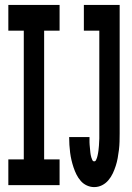

<svg xmlns="http://www.w3.org/2000/svg" viewBox="-20 -755 540 783"><path d="M14 0V-105H77V-630H14V-735H223V-630H160V-105H223V0ZM364 8Q349 8 334.5 1.5Q320 -5 309.5 -17Q299 -29 292 -43Q285 -57 280 -72Q275 -87 271.5 -102Q268 -117 266 -132.5Q264 -148 263 -164Q262 -180 262 -196H345Q345 -191 345 -185.5Q345 -180 345 -175Q345 -170 345.5 -164.5Q346 -159 346.5 -154Q347 -149 347.5 -143.5Q348 -138 348.5 -133Q349 -128 350 -123Q351 -118 352.5 -113Q354 -108 356.5 -102.5Q359 -97 364 -97Q369 -97 371.5 -102Q374 -107 375.5 -111.5Q377 -116 378 -121Q379 -126 380 -131Q381 -136 381.5 -141Q382 -146 382.5 -151Q383 -156 383.5 -161Q384 -166 384 -171Q384 -176 384.5 -180.5Q385 -185 385 -190Q385 -195 385 -200Q385 -205 385 -210V-630H322V-735H468V-210Q468 -194 467.5 -177Q467 -160 465 -143.5Q463 -127 460 -110.5Q457 -94 452 -78.5Q447 -63 440 -48Q433 -33 422 -20Q411 -7 396 0.5Q381 8 364 8Z"/></svg>

Font: Iosevka Curly Slab Extrabold
Style: Regular
Weight: 800
Monospace: yes
Designer: Belleve Invis
Foundry: Belleve Invis
Version: Version 22.1.2; ttfautohint (v1.8.4)